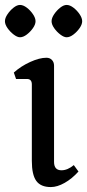

<svg xmlns="http://www.w3.org/2000/svg" viewBox="-21 -744 353 778"><path d="M185 14Q144 14 126 -11Q108 -36 108 -92V-402Q108 -424 88 -424H44L35 -450Q64 -476 101.5 -493Q139 -510 167 -510Q181 -510 189.5 -501Q198 -492 198 -478V-88Q198 -54 228 -54Q253 -54 278 -75L297 -49Q271 -20 241 -3Q211 14 185 14ZM249 -593Q238 -593 223.5 -604Q209 -615 198.5 -630Q188 -645 188 -658Q188 -671 198.5 -686.5Q209 -702 223 -713Q237 -724 249 -724Q262 -724 276.5 -713Q291 -702 301.5 -686.5Q312 -671 312 -658Q312 -645 301.5 -630Q291 -615 276.5 -604Q262 -593 249 -593ZM60 -593Q49 -593 34.5 -604Q20 -615 9.5 -630Q-1 -645 -1 -658Q-1 -671 9.5 -686.5Q20 -702 34 -713Q48 -724 60 -724Q73 -724 87.5 -713Q102 -702 112.5 -686.5Q123 -671 123 -658Q123 -645 112.5 -630Q102 -615 87.5 -604Q73 -593 60 -593Z"/></svg>

Font: Gabriela
Style: Regular
Weight: 400
Designer: Eduardo Rodriguez Tunni
Foundry: Eduardo Rodriguez Tunni
Version: Version 2.001;gftools[0.9.26]